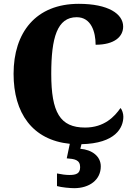

<svg xmlns="http://www.w3.org/2000/svg" viewBox="-20 -744 705 1004"><path d="M368 240C447 240 507 197 507 126C507 73 461 39 400 34L406 10C584 6 625 -76 625 -134C625 -149 619 -170 610 -179C579 -134 525 -77 425 -77C294 -77 248 -156 248 -358C248 -547 279 -654 381 -654C457 -654 480 -577 480 -510C578 -510 624 -552 624 -605C624 -671 547 -724 392 -724C167 -724 51 -574 51 -358C51 -153 149 -12 345 8L329 84C369 87 399 91 399 130C399 164 378 171 342 171C325 171 301 168 278 163V229C301 236 348 240 368 240Z"/></svg>

Font: Noto Serif Devanagari SemiCondensed Black
Style: Regular
Weight: 900
Width: 4
Designer: Universal Thirst, Indian Type Foundry and the Monotype Design Team
Foundry: Monotype Imaging Inc.
Version: Version 2.004